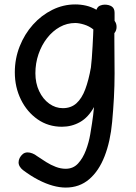

<svg xmlns="http://www.w3.org/2000/svg" viewBox="-20 -569 616 868"><path d="M47 -242Q47 -304 69 -359.5Q91 -415 129 -457.5Q167 -500 216.5 -524.5Q266 -549 320 -549Q345 -549 369 -543.5Q393 -538 416 -525Q421 -539 432 -543.5Q443 -548 453 -548Q473 -548 485.5 -539.5Q498 -531 498 -511V-475Q503 -468 505 -461.5Q507 -455 507 -447Q507 -431 497 -419V-392Q497 -354 497.5 -315.5Q498 -277 498 -236Q498 -182 495 -127Q492 -72 487 -18Q479 70 453 137Q427 204 383 241.5Q339 279 277 279Q250 279 219 270.5Q188 262 154 244.5Q120 227 84 200Q75 193 69.5 184Q64 175 64 165Q64 155 69 145Q74 135 83 127.5Q92 120 105 120Q115 120 126.5 124.5Q138 129 148 137Q167 150 188.5 163.5Q210 177 232.5 185.5Q255 194 277 194Q311 194 333 170Q355 146 368.5 110Q382 74 388 38Q393 8 396 -11.5Q399 -31 401 -47.5Q403 -64 405 -85Q379 -38 341.5 -17Q304 4 260 4Q198 4 150 -29.5Q102 -63 74.5 -119Q47 -175 47 -242ZM264 -80Q301 -80 325.5 -102Q350 -124 365.5 -165.5Q381 -207 391 -264Q393 -279 395 -305Q397 -331 398.5 -359Q400 -387 401 -408.5Q402 -430 402 -436Q383 -451 360 -458Q337 -465 320 -465Q283 -465 250.5 -447Q218 -429 193 -397Q168 -365 154 -324Q140 -283 140 -238Q140 -193 157 -157Q174 -121 202.5 -100.5Q231 -80 264 -80Z"/></svg>

Font: Playpen Sans Deva
Style: Regular
Weight: 400
Designer: Pooja Saxena, Gunjan Panchal, Laura Meseguer, Veronika Burian, José Scaglione
Foundry: TypeTogether
Version: Version 2.000